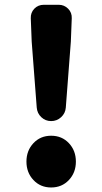

<svg xmlns="http://www.w3.org/2000/svg" viewBox="-20 -786 436 819"><path d="M136.7 -327.1 115.2 -608.4 111.3 -708Q110.4 -732.4 126.5 -749Q142.6 -765.6 167 -765.6H230.5Q253.9 -765.6 270.5 -749Q287.1 -732.4 286.1 -708L282.2 -608.4L260.7 -327.1Q258.8 -302.7 240.7 -286.1Q222.7 -269.5 198.2 -269.5Q173.8 -269.5 156.2 -286.1Q138.7 -302.7 136.7 -327.1ZM198.2 13.7Q152.3 13.7 122.6 -18.1Q92.8 -49.8 92.8 -96.7Q92.8 -143.6 122.6 -175.3Q152.3 -207 198.2 -207Q244.1 -207 273.9 -175.3Q303.7 -143.6 303.7 -96.7Q303.7 -49.8 273.9 -18.1Q244.1 13.7 198.2 13.7Z"/></svg>

Font: Gen Jyuu Gothic Heavy
Style: Bold
Weight: 900
Designer: [Source Han Sans]
Ryoko NISHIZUKA  (kana & ideographs); Paul D. Hunt (Latin, Greek & Cyrillic); Wenlong ZHANG  (bopomofo
Version: Version 1.002.20150607